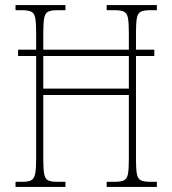

<svg xmlns="http://www.w3.org/2000/svg" viewBox="-20 -734 676 754"><path d="M41 0V-20H67Q91 -20 102.5 -26Q114 -32 118 -51Q122 -70 122 -108V-514H51V-539H122V-606Q122 -644 118.5 -663Q115 -682 103 -688Q91 -694 65 -694H41V-714H237V-694H205Q181 -694 169 -688Q157 -682 153.5 -663Q150 -644 150 -606V-539H486V-606Q486 -644 482.5 -663Q479 -682 467 -688Q455 -694 430 -694H399V-714H596V-694H570Q545 -694 533 -688Q521 -682 517.5 -663Q514 -644 514 -606V-539H586V-514H514V-108Q514 -70 517.5 -51Q521 -32 533 -26Q545 -20 570 -20H596V0H399V-20H430Q455 -20 467 -26Q479 -32 482.5 -51Q486 -70 486 -108V-361H150V-108Q150 -70 153.5 -51Q157 -32 168.5 -26Q180 -20 205 -20H237V0ZM150 -386H486V-514H150Z"/></svg>

Font: Noto Serif Thai Condensed Thin
Style: Regular
Weight: 100
Width: 3
Designer: Monotype Design Team
Foundry: Monotype Imaging Inc.
Version: Version 2.001; ttfautohint (v1.8.4.7-5d5b)